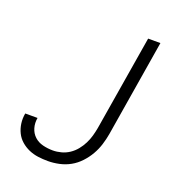

<svg xmlns="http://www.w3.org/2000/svg" viewBox="-135 -841 869 955"><g transform="rotate(20 300.0 -363.5)"><path d="M225 8Q198 8 172.5 4.5Q147 1 124 -9Q101 -19 82 -35.5Q63 -52 52 -74.5Q41 -97 37.5 -123Q34 -149 39 -176H104Q99 -148 106.5 -122.5Q114 -97 132.5 -80Q151 -63 177 -56.5Q203 -50 230 -50Q252 -50 274.5 -56Q297 -62 316.5 -75Q336 -88 351 -106.5Q366 -125 376.5 -146Q387 -167 393 -188.5Q399 -210 403 -232L486 -735H551L467 -223Q462 -194 453 -165Q444 -136 428.5 -109Q413 -82 391 -58.5Q369 -35 342 -20Q315 -5 284.5 1.5Q254 8 225 8Z"/></g></svg>

Font: Iosevka Aile Light
Style: Italic
Weight: 300
Italic angle: -9°
Designer: Belleve Invis
Foundry: Belleve Invis
Version: Version 31.1.0; ttfautohint (v1.8.4)